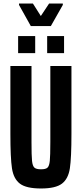

<svg xmlns="http://www.w3.org/2000/svg" viewBox="-20 -1063 465 1091"><path d="M39 -303V-688H159V-256Q159 -178 162 -149Q165 -120 175.5 -110.5Q186 -101 213 -101Q240 -101 250 -110.5Q260 -120 263 -149Q266 -178 266 -256V-688H386V-303Q386 -166 377 -106.5Q368 -47 332 -19.5Q296 8 213 8Q129 8 93 -19.5Q57 -47 48 -106.5Q39 -166 39 -303ZM83 -858H180V-761H83ZM248 -858H344V-761H248ZM88 -1035V-1043H167L212 -972L259 -1043H337V-1035L269 -915H155Z"/></svg>

Font: Saira ExtraCondensed
Style: Bold
Weight: 700
Width: 2
Designer: Hector Gatti with collaboration of the Omnibus-Type team
Foundry: Omnibus-Type
Version: Version 0.072; ttfautohint (v1.8)